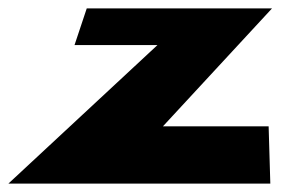

<svg xmlns="http://www.w3.org/2000/svg" viewBox="-99 -436 680 456"><path d="M547 -416H107L78 -329H275L-79 0H543L539 -136H288Z"/></svg>

Font: Hussar Milosc
Style: Bold
Weight: 700
Foundry: Cannot Into Space Fonts
Version: Version 1.02